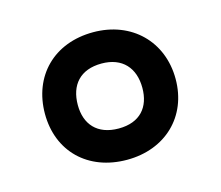

<svg xmlns="http://www.w3.org/2000/svg" viewBox="-59 -798 545 474"><g transform="rotate(-15 213.0 -561.0)"><path d="M213 -398C311 -398 380 -464 380 -560C380 -656 311 -724 213 -724C112 -724 46 -656 46 -560C46 -464 113 -398 213 -398ZM213 -478C158 -478 130 -511 130 -560C130 -611 158 -644 213 -644C266 -644 295 -611 295 -560C295 -511 268 -478 213 -478Z"/></g></svg>

Font: Noto Sans Khmer UI SemiBold
Style: Regular
Weight: 600
Designer: Danh Hong and the Monotype Design Team
Foundry: Monotype Imaging Inc.
Version: Version 2.002